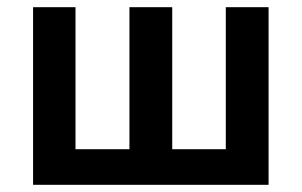

<svg xmlns="http://www.w3.org/2000/svg" viewBox="-20 -514 839 534"><path d="M72 0V-494H190V-99H340V-494H459V-99H608V-494H727V0Z"/></svg>

Font: Nunito Sans 10pt SemiCondensed
Style: Bold
Weight: 700
Width: 4
Designer: Vernon Adams
Foundry: Vernon Adams
Version: Version 3.101;gftools[0.9.27]